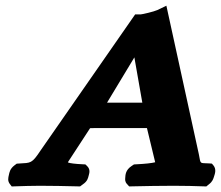

<svg xmlns="http://www.w3.org/2000/svg" viewBox="-20 -657 781 679"><path d="M455.2 -454.1 483.3 -294H358.6ZM298.6 -203.7C299.9 -203.8 305.9 -204 311.7 -204H499.7L528.8 -83.2C516.9 -80 491.6 -77.4 464.3 -76.1L453.7 -75.5L444.9 -69.6C424 -55.6 423.6 -38.8 422.9 -28.2C422.5 -22.1 421.3 -13.9 430 -5.3L436.8 2.3L448.8 2C490 1 551.5 0 594.5 0C636.7 0 669.4 1 698.8 2L709.5 2.4L719 -5.3C732 -15.2 734.4 -25 736.7 -32.1C740.1 -42.6 746.2 -58.5 734.5 -72.4L729.3 -78.4L720.2 -79.1C685.3 -81.6 690.4 -73.8 683.2 -111.6L568.4 -636.8L536.4 -621.4C525 -616 482.2 -606 477 -606H457.9L123.7 -125.2C92.4 -77.8 89 -81.3 48.6 -78.8L39.1 -78.2L31 -72.1C15 -59.9 13.3 -46.9 11.3 -38C9.5 -29.4 5.6 -17.1 15.6 -5.3L21.5 2.4L32.5 2C60.6 1 95 0 121.1 0C163.9 0 210.3 1 251.2 2L263.1 2.3L273.3 -5.3C289.5 -16.2 291.3 -27.4 293.4 -35.3C295.8 -44.3 300.6 -57.4 288.2 -69.6L282 -75.6L271.4 -76.1C247.7 -77.1 226 -79.6 220 -82.7C220.3 -83.4 220.8 -84.5 221.8 -86Z"/></svg>

Font: Linux Libertine Mono O 
Style: Mono Bold Oblique
Weight: 400
Italic angle: -13°
Designer: Philipp H. Poll
Foundry: Philipp H. Poll
Version: Version 5.1.7